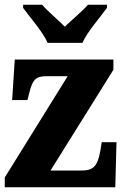

<svg xmlns="http://www.w3.org/2000/svg" viewBox="-20 -786 518 806"><path d="M180 -606H326C345 -651 402 -715 429 -753V-766H349C330 -743 279 -700 252 -674C226 -700 176 -743 157 -766H77V-753C104 -715 161 -651 180 -606ZM0 0H464L469 -189H407L401 -152C389 -85 370 -70 319 -70H192L456 -493V-536H42L31 -366H95L104 -400C117 -455 135 -466 173 -466H264L0 -41Z"/></svg>

Font: Noto Serif Khmer Condensed Black
Style: Regular
Weight: 900
Width: 3
Designer: Danh Hong and the Monotype Design Team
Foundry: Monotype Imaging Inc.
Version: Version 2.004